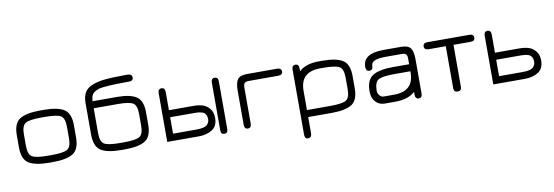

<svg xmlns="http://www.w3.org/2000/svg" viewBox="-58 -1037 4704 1630"><g transform="rotate(-10 2294.5 -221.5)"><path d="M321.3 0H293Q170.9 0 115.7 -35.2Q60.5 -70.3 60.5 -172.9V-277.3Q60.5 -379.9 115.7 -415Q170.9 -450.2 293 -450.2H321.3Q442.4 -450.2 497.6 -415Q552.7 -379.9 552.7 -277.3V-172.9Q552.7 -70.3 497.6 -35.2Q442.4 0 321.3 0ZM293 -60.5H321.3Q422.9 -60.5 457.5 -80.1Q492.2 -99.6 492.2 -174.8V-275.4Q492.2 -350.6 457.5 -370.1Q422.9 -389.6 321.3 -389.6H293Q189.5 -389.6 155.3 -369.6Q121.1 -349.6 121.1 -275.4V-174.8Q121.1 -100.6 155.3 -80.6Q189.5 -60.5 293 -60.5Z M955.1 -389.6H743.2V-174.8Q743.2 -99.6 777.8 -80.1Q812.5 -60.5 914.1 -60.5H943.4Q1044.9 -60.5 1079.6 -80.1Q1114.3 -99.6 1114.3 -174.8V-275.4Q1114.3 -349.6 1081.1 -369.6Q1047.9 -389.6 955.1 -389.6ZM744.1 -450.2H955.1Q1068.4 -450.2 1121.6 -415Q1174.8 -379.9 1174.8 -277.3V-172.9Q1174.8 -70.3 1119.6 -35.2Q1064.5 0 943.4 0H914.1Q793 0 737.8 -35.2Q682.6 -70.3 682.6 -174.8V-445.3Q682.6 -547.9 753.9 -582Q803.7 -606.4 875 -613.8Q946.3 -621.1 1074.2 -621.1Q1114.3 -621.1 1114.3 -588.9Q1114.3 -560.5 1074.2 -560.5Q861.3 -560.5 812.5 -543.9Q763.7 -527.3 752 -496.1Q745.1 -478.5 744.1 -450.2Z M1574.2 -60.5Q1647.5 -60.5 1668.9 -87.9Q1683.6 -107.4 1683.6 -126.5Q1683.6 -145.5 1680.7 -155.3Q1678.7 -166 1668.9 -177.7Q1651.4 -202.1 1580.1 -202.1Q1577.1 -202.1 1574.2 -202.1H1369.1V-60.5ZM1308.6 0V-418.9Q1308.6 -457 1338.9 -457Q1369.1 -457 1369.1 -418.9V-262.7H1582Q1624 -262.7 1658.2 -252.4Q1692.4 -242.2 1718.3 -211.4Q1744.1 -180.7 1744.1 -130.9Q1744.1 -60.5 1697.3 -30.3Q1650.4 0 1582 0ZM1768.6 -19.5V-429.7Q1768.6 -466.8 1798.8 -466.8Q1829.1 -466.8 1829.1 -429.7V-19.5Q1829.1 16.6 1798.8 16.6Q1768.6 16.6 1768.6 -19.5Z M2082 -389.6Q2052.7 -389.6 2043 -378.4Q2033.2 -367.2 2033.2 -337.9V-30.3Q2033.2 6.8 2002.9 6.8Q1972.7 6.8 1972.7 -30.3V-325.2Q1972.7 -393.6 1994.1 -421.9Q2015.6 -450.2 2075.2 -450.2H2333Q2372.1 -450.2 2372.1 -419.9Q2372.1 -389.6 2333 -389.6Z M2894.5 -275.4Q2894.5 -350.6 2859.9 -370.1Q2825.2 -389.6 2723.6 -389.6H2695.3Q2523.4 -389.6 2523.4 -226.6V-60.5H2725.6Q2826.2 -60.5 2860.4 -80.1Q2894.5 -99.6 2894.5 -174.8ZM2955.1 -172.9Q2955.1 -70.3 2900.4 -35.2Q2845.7 0 2725.6 0H2523.4V138.7Q2523.4 177.7 2491.2 177.7Q2462.9 177.7 2462.9 138.7V-419.9Q2462.9 -457 2493.2 -457Q2523.4 -457 2523.4 -418V-395.5Q2582 -450.2 2695.3 -450.2H2723.6Q2844.7 -450.2 2899.9 -415Q2955.1 -379.9 2955.1 -277.3Z M3306.6 -232.4Q3203.1 -232.4 3168.9 -212.4Q3134.8 -192.4 3134.8 -118.2Q3134.8 -95.7 3150.4 -78.1Q3166 -60.5 3183.6 -60.5H3274.4Q3445.3 -60.5 3445.3 -222.7V-232.4ZM3306.6 -293H3445.3V-341.8Q3445.3 -369.1 3435.1 -379.4Q3424.8 -389.6 3396.5 -389.6H3258.8Q3134.8 -389.6 3134.8 -335.9Q3134.8 -296.9 3104.5 -296.9Q3074.2 -296.9 3074.2 -335.9Q3074.2 -450.2 3252 -450.2H3403.3Q3462.9 -450.2 3484.4 -421.9Q3505.9 -393.6 3505.9 -325.2V-30.3Q3505.9 6.8 3475.6 6.8Q3445.3 6.8 3445.3 -32.2V-54.7Q3387.7 0 3274.4 0H3183.6Q3135.7 0 3105 -33.7Q3074.2 -67.4 3074.2 -123Q3074.2 -222.7 3130.4 -257.8Q3186.5 -293 3306.6 -293Z M3992.2 -450.2Q4029.3 -450.2 4029.3 -419.9Q4029.3 -389.6 3992.2 -389.6H3844.7V-27.3Q3844.7 6.8 3811.5 6.8Q3778.3 6.8 3778.3 -27.3V-389.6H3629.9Q3592.8 -389.6 3592.8 -419.9Q3592.8 -450.2 3629.9 -450.2Z M4384.8 -60.5Q4458 -60.5 4479.5 -87.9Q4494.1 -107.4 4494.1 -126.5Q4494.1 -145.5 4491.2 -155.3Q4489.3 -166 4479.5 -177.7Q4461.9 -202.1 4390.6 -202.1Q4387.7 -202.1 4384.8 -202.1H4179.7V-60.5ZM4119.1 0V-418.9Q4119.1 -457 4149.4 -457Q4179.7 -457 4179.7 -418.9V-262.7H4392.6Q4434.6 -262.7 4468.8 -252.4Q4502.9 -242.2 4528.8 -211.4Q4554.7 -180.7 4554.7 -130.9Q4554.7 -60.5 4507.8 -30.3Q4460.9 0 4392.6 0Z"/></g></svg>

Font: Jura
Style: Medium
Weight: 500
Version: Version 2.6.1